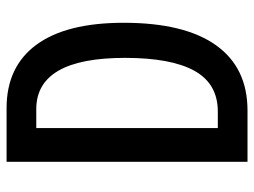

<svg xmlns="http://www.w3.org/2000/svg" viewBox="-112 -642 754 569"><g transform="rotate(-90 264.5 -357.0)"><path d="M482 -367Q482 -187 415.5 -93.5Q349 0 222 0H70V-714H229Q352 -714 417 -625.5Q482 -537 482 -367ZM378 -363Q378 -626 226 -626H170V-88H219Q301 -88 339.5 -157Q378 -226 378 -363Z"/></g></svg>

Font: Noto Sans Khmer UI ExtraCondensed Medium
Style: Regular
Weight: 500
Width: 2
Designer: Danh Hong and the Monotype Design Team
Foundry: Monotype Imaging Inc.
Version: Version 2.002; ttfautohint (v1.8.4.7-5d5b)